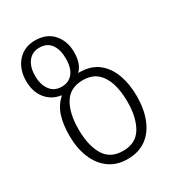

<svg xmlns="http://www.w3.org/2000/svg" viewBox="-186 -882 918 1004"><g transform="rotate(-30 273.5 -380.0)"><path d="M290 10Q225 10 179.5 -23Q134 -56 110 -114.5Q86 -173 86 -249Q86 -315 101.5 -364.5Q117 -414 156 -449V-452Q102 -459 67.5 -500.5Q33 -542 33 -609Q33 -680 73 -725Q113 -770 179 -770Q248 -770 287 -726Q326 -682 326 -615Q326 -545 291 -511V-509Q299 -510 309 -509Q372 -506 413 -472Q454 -438 474.5 -381Q495 -324 495 -252Q495 -174 471.5 -115Q448 -56 402.5 -23Q357 10 290 10ZM180 -490Q223 -490 247.5 -520Q272 -550 272 -608Q272 -661 249 -693.5Q226 -726 179 -726Q136 -726 111.5 -694Q87 -662 87 -608Q87 -556 111.5 -523Q136 -490 180 -490ZM291 -39Q368 -39 403 -97.5Q438 -156 438 -252Q438 -314 423 -362Q408 -410 376 -437.5Q344 -465 290 -465Q214 -465 179 -407.5Q144 -350 144 -253Q144 -157 178.5 -98Q213 -39 291 -39Z"/></g></svg>

Font: Noto Sans Georgian SemiCondensed Light
Style: Regular
Weight: 300
Width: 4
Designer: Monotype Design Team, Akaki Razmadze
Foundry: Google LLC
Version: Version 2.005; ttfautohint (v1.8.4.7-5d5b)